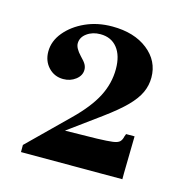

<svg xmlns="http://www.w3.org/2000/svg" viewBox="-71 -836 524 547"><g transform="rotate(15 190.5 -562.5)"><path d="M37 -356V-377L152 -490Q197 -534 217 -573Q237 -612 237 -654Q237 -694 219 -716.5Q201 -739 169 -739Q146 -739 129.5 -727Q113 -715 113 -697Q113 -683 131 -664Q143 -652 147 -644.5Q151 -637 151 -629Q151 -612 135.5 -600Q120 -588 99 -588Q73 -588 55.5 -606.5Q38 -625 38 -653Q38 -684 60 -710.5Q82 -737 117.5 -753Q153 -769 196 -769Q261 -769 301 -737.5Q341 -706 341 -657Q341 -634 331.5 -613Q322 -592 299.5 -569Q277 -546 236 -516L117 -429L118 -447L236 -449Q268 -450 282.5 -452Q297 -454 302.5 -459.5Q308 -465 310 -475L313 -483H338L336 -374V-356Z"/></g></svg>

Font: Baskervville SemiBold
Style: Regular
Weight: 600
Version: Version 1.100